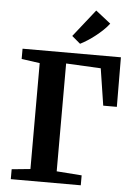

<svg xmlns="http://www.w3.org/2000/svg" viewBox="-64 -1042 756 1089"><g transform="rotate(5 314.0 -497.5)"><path d="M39.5 0V-56.5L145.5 -67V-670L41.5 -684.5V-743H601.5L603 -461H525.5L493 -671L295 -681V-67L438 -56.5V0ZM363.5 -799.5 316 -839.5 439 -995 524.5 -928Q510 -908.5 490.2 -889.8Q470.5 -871 448.5 -853.8Q426.5 -836.5 405 -822.8Q383.5 -809 364.5 -799.5Z"/></g></svg>

Font: Merriweather 28pt
Style: Bold
Weight: 700
Version: Version 2.100